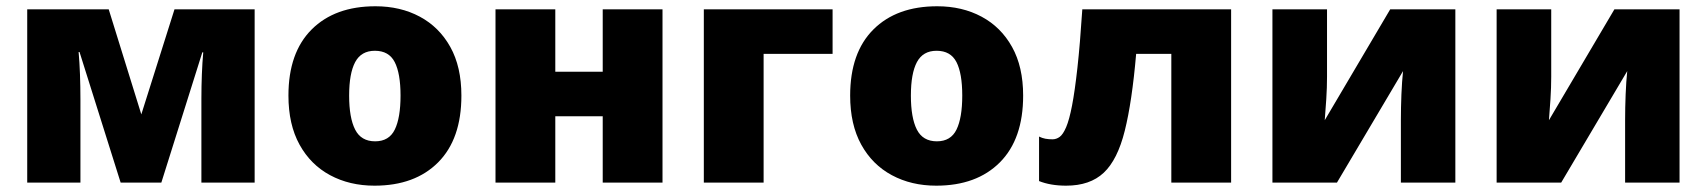

<svg xmlns="http://www.w3.org/2000/svg" viewBox="-20 -583 5448 613"><path d="M793 -553.2V0H623V-268.1Q623 -307.6 624.5 -345.7Q626 -383.8 628.9 -416H626L495.1 0H365.2L233.9 -417H231Q236.8 -351.1 236.8 -264.2V0H66.9V-553.2H327.1L431.2 -217.8L537.1 -553.2Z M1453.1 -277.8Q1453.1 -139.2 1378.9 -64.7Q1304.7 9.8 1175.8 9.8Q1096.2 9.8 1033.9 -23.7Q971.7 -57.1 936.3 -121.3Q900.9 -185.5 900.9 -277.8Q900.9 -415 975.1 -489Q1049.3 -563 1178.7 -563Q1258.3 -563 1320.3 -529.8Q1382.3 -496.6 1417.7 -433.1Q1453.1 -369.6 1453.1 -277.8ZM1094.7 -277.8Q1094.7 -207 1113.8 -169.4Q1132.8 -131.8 1177.7 -131.8Q1222.2 -131.8 1240.5 -169.4Q1258.8 -207 1258.8 -277.8Q1258.8 -348.6 1240.2 -384.8Q1221.7 -420.9 1176.8 -420.9Q1133.3 -420.9 1114 -384.8Q1094.7 -348.6 1094.7 -277.8Z M1752.9 -553.2V-354H1904.3V-553.2H2095.2V0H1904.3V-211.9H1752.9V0H1562V-553.2Z M2638.2 -553.2V-411.1H2418V0H2227.1V-553.2Z M3246.6 -277.8Q3246.6 -139.2 3172.4 -64.7Q3098.1 9.8 2969.2 9.8Q2889.6 9.8 2827.4 -23.7Q2765.1 -57.1 2729.7 -121.3Q2694.3 -185.5 2694.3 -277.8Q2694.3 -415 2768.6 -489Q2842.8 -563 2972.2 -563Q3051.8 -563 3113.8 -529.8Q3175.8 -496.6 3211.2 -433.1Q3246.6 -369.6 3246.6 -277.8ZM2888.2 -277.8Q2888.2 -207 2907.2 -169.4Q2926.3 -131.8 2971.2 -131.8Q3015.6 -131.8 3033.9 -169.4Q3052.2 -207 3052.2 -277.8Q3052.2 -348.6 3033.7 -384.8Q3015.1 -420.9 2970.2 -420.9Q2926.8 -420.9 2907.5 -384.8Q2888.2 -348.6 2888.2 -277.8Z M3910.6 0H3719.7V-411.1H3607.4Q3594.2 -257.8 3571 -165.3Q3547.9 -72.8 3503.9 -31.5Q3460 9.8 3383.8 9.8Q3334 9.8 3297.4 -4.9V-147Q3307.1 -142.1 3317.6 -140.1Q3328.1 -138.2 3340.3 -138.2Q3352.5 -138.2 3363.3 -146Q3374 -153.8 3384 -177.2Q3394 -200.7 3402.8 -246.3Q3411.6 -292 3419.9 -366.7Q3428.2 -441.4 3435.5 -553.2H3910.6Z M4216.8 -553.2V-337.9Q4216.8 -303.7 4214.4 -266.4Q4211.9 -229 4209.5 -199.2L4418.5 -553.2H4626.5V0H4452.6V-200.2Q4452.6 -239.3 4454.3 -281.5Q4456.1 -323.7 4459.5 -356L4248.5 0H4042.5V-553.2Z M4932.6 -553.2V-337.9Q4932.6 -303.7 4930.2 -266.4Q4927.7 -229 4925.3 -199.2L5134.3 -553.2H5342.3V0H5168.5V-200.2Q5168.5 -239.3 5170.2 -281.5Q5171.9 -323.7 5175.3 -356L4964.4 0H4758.3V-553.2Z"/></svg>

Font: Open Sans ExtraBold
Style: Regular
Weight: 800
Designer: Monotype Design Team
Foundry: Monotype Imaging Inc.
Version: Version 3.003; ttfautohint (v1.8.4)